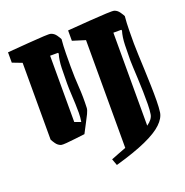

<svg xmlns="http://www.w3.org/2000/svg" viewBox="-149 -764 1095 1135"><g transform="rotate(-20 398.0 -196.0)"><path d="M293 -626Q312 -620 324.5 -602Q337 -584 341 -575Q337 -533 336.5 -486.5Q336 -440 336 -405Q336 -335 340.5 -273.5Q345 -212 342 -141Q341 -128 331 -107Q321 -86 310 -66L276 -1Q249 2 217 6Q185 10 159 12Q133 14 125 12Q106 6 93.5 -12Q81 -30 77 -39V-522L17 -545V-610Q92 -616 151 -620.5Q210 -625 247.5 -627Q285 -629 293 -626ZM244 -89 283 -75Q288 -103 288 -130.5Q288 -158 287 -187Q286 -218 284 -250.5Q282 -283 282 -318Q282 -363 283.5 -413.5Q285 -464 296 -500L294 -506H244ZM692 -626Q710 -620 722.5 -602Q735 -584 739 -575Q735 -533 734.5 -486.5Q734 -440 734 -405Q734 -377 736 -333Q738 -289 740 -238Q742 -187 743.5 -136Q745 -85 744.5 -41Q744 3 740 31Q735 66 699 100.5Q663 135 588.5 168.5Q514 202 394 236L379 195Q405 185 429 175.5Q453 166 475 158V-520L395 -545V-610Q470 -616 534 -620.5Q598 -625 641 -627Q684 -629 692 -626ZM692 -506H642V79Q680 52 684 22Q688 -2 688.5 -39Q689 -76 688 -118.5Q687 -161 685 -201.5Q683 -242 681.5 -273Q680 -304 680 -318Q680 -363 681.5 -413.5Q683 -464 694 -500Z"/></g></svg>

Font: Grenze Gotisch Black
Style: Regular
Weight: 900
Designer: Renata Polastri
Foundry: Omnibus-Type
Version: Version 1.001